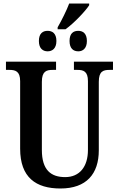

<svg xmlns="http://www.w3.org/2000/svg" viewBox="-20 -1066 679 1096"><path d="M309 -899H354C401 -932 469 -1004 489 -1036V-1046H375C361 -1008 331 -948 309 -910ZM252 -773C278 -773 302 -789 302 -832C302 -876 278 -890 252 -890C225 -890 202 -876 202 -832C202 -789 225 -773 252 -773ZM427 -773C452 -773 476 -789 476 -832C476 -876 452 -890 427 -890C399 -890 377 -876 377 -832C377 -789 399 -773 427 -773ZM325 10C474 10 544 -74 544 -208V-599C544 -659 569 -667 605 -667H625V-714H402V-667H422C456 -667 482 -659 482 -603V-210C482 -114 434 -55 352 -55C271 -55 219 -95 219 -210V-599C219 -659 245 -667 280 -667H300V-714H14V-667H34C68 -667 95 -659 95 -603V-217C95 -53 185 10 325 10Z"/></svg>

Font: Noto Serif Condensed Semi
Style: Regular
Weight: 600
Width: 3
Designer: Monotype Design Team
Foundry: Monotype Imaging Inc.
Version: Version 1.002